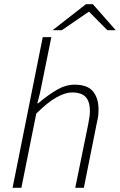

<svg xmlns="http://www.w3.org/2000/svg" viewBox="-20 -896 572 916"><path d="M40 0 184 -719H225L171 -453L158 -403H162Q208 -442 250.5 -467Q293 -492 336 -492Q398 -492 424 -459.5Q450 -427 450 -375Q450 -357 448.5 -344Q447 -331 442 -310L380 0H339L401 -304Q405 -327 407 -339.5Q409 -352 409 -366Q409 -411 389 -433Q369 -455 323 -455Q292 -455 249.5 -431.5Q207 -408 153 -354L82 0ZM231 -752 390 -876H423L532 -752H492L406 -839H402L275 -752Z"/></svg>

Font: Source Sans 3 Light
Style: Italic
Weight: 300
Italic angle: -11°
Designer: Paul D. Hunt
Foundry: Adobe
Version: Version 3.046;hotconv 1.0.118;makeotfexe 2.5.65603